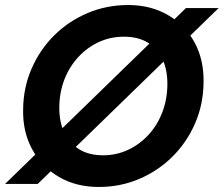

<svg xmlns="http://www.w3.org/2000/svg" viewBox="-37 -732 890 764"><path d="M-17 0 703 -700H833L113 0ZM356 12Q266 12 197.5 -28Q129 -68 91 -138Q53 -208 55 -297Q56 -384 89 -459.5Q122 -535 179 -591.5Q236 -648 311.5 -680Q387 -712 473 -712Q563 -712 631.5 -672Q700 -632 737.5 -562.5Q775 -493 773 -403Q772 -316 739 -240.5Q706 -165 649 -108.5Q592 -52 517 -20Q442 12 356 12ZM373 -114Q425 -114 471 -135Q517 -156 552.5 -194Q588 -232 608 -283Q628 -334 629 -393Q630 -451 610.5 -494.5Q591 -538 552 -562Q513 -586 456 -586Q403 -586 357 -565Q311 -544 275.5 -506Q240 -468 220 -417.5Q200 -367 199 -308Q198 -249 218.5 -205.5Q239 -162 278 -138Q317 -114 373 -114Z"/></svg>

Font: DM Sans 20pt ExtraBold
Style: Italic
Weight: 800
Italic angle: -10°
Version: Version 4.004;gftools[0.9.30]